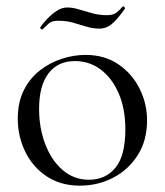

<svg xmlns="http://www.w3.org/2000/svg" viewBox="-20 -572 519 605"><path d="M231.4 13Q171.6 13 127.6 -16Q83.6 -45 59.8 -93.5Q36 -142 36 -198Q36 -250 55.2 -288Q74.4 -326 106.2 -350.5Q138 -375 175.4 -387Q212.8 -399 249.2 -399Q310 -399 353.5 -369Q397 -339 420.2 -292Q443.4 -245 443.4 -192.8Q443.4 -129.4 414.1 -83.3Q384.8 -37.2 336.8 -12.1Q288.8 13 231.4 13ZM259.8 -5.6Q312.6 -5.6 343.8 -43.4Q375 -81.2 375 -165Q375 -228.4 354.5 -276.6Q334 -324.8 298.2 -352.2Q262.4 -379.6 216 -379.6Q162.6 -379.6 132.9 -341Q103.2 -302.4 103.2 -228.6Q103.2 -167.8 123 -116.7Q142.8 -65.6 178.2 -35.6Q213.6 -5.6 259.8 -5.6ZM317 -524.2Q336.4 -524.2 346.9 -532.2Q357.4 -540.2 366.4 -551.2Q368.4 -553.2 371.9 -549.8Q375.4 -546.4 373.4 -544.2Q346.4 -506.4 329.5 -494.1Q312.6 -481.8 294.4 -481.8Q272.4 -481.8 251.9 -488.2Q231.4 -494.6 210.3 -500.6Q189.2 -506.6 163.8 -506.6Q143.4 -506.6 134.1 -498.4Q124.8 -490.2 114.4 -479.6Q112.4 -478.6 108.9 -481.2Q105.4 -483.8 107.4 -486.6Q115.4 -498.4 128.8 -512.6Q142.2 -526.8 158.4 -537.6Q174.6 -548.4 192 -548.4Q209.2 -548.4 228.8 -542.4Q248.4 -536.4 270.6 -530.3Q292.8 -524.2 317 -524.2Z"/></svg>

Font: Cormorant Light
Style: Regular
Weight: 300
Designer: Christian Thalmann (Catharsis Fonts)
Foundry: Catharsis Fonts
Version: Version 4.000